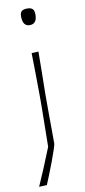

<svg xmlns="http://www.w3.org/2000/svg" viewBox="-101 -762 441 993"><g transform="rotate(-10 119.5 -265.5)"><path d="M20 194Q40.5 148 58.5 104.8Q76.5 61.5 102 -2L105 -221V-271Q104.5 -332 103.8 -385Q103 -438 102 -494L138 -495.5Q137.5 -439 136.8 -385.5Q136 -332 135 -271Q135 -204 135.2 -157.8Q135.5 -111.5 135.8 -77.5Q136 -43.5 136 -13Q136 -6.5 127.2 19.5Q118.5 45.5 105.8 79.5Q93 113.5 80.5 144.5Q68 175.5 61 192ZM118 -638Q81 -638 81 -690Q81 -709.5 90 -717.2Q99 -725 119 -725Q138.5 -725 147.2 -716.5Q156 -708 156 -687Q156 -638 118 -638Z"/></g></svg>

Font: Commissioner Loud Thin
Style: Regular
Weight: 100
Designer: Kostas Bartsokas
Foundry: Kostas Bartsokas
Version: Version 1.000; ttfautohint (v1.8.3)